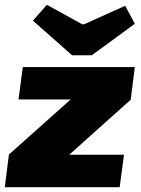

<svg xmlns="http://www.w3.org/2000/svg" viewBox="-30 -779 588 799"><path d="M265 -366 515 -365 257 -134 6 -135ZM486 -135 468 0H-10L7 -135ZM531 -500 514 -365H47L65 -500ZM491 -755 531 -680 352 -549H270L107 -693L165 -759L312 -678H320Z"/></svg>

Font: Exo 2 Black
Style: Italic
Weight: 900
Italic angle: -8°
Designer: Natanael Gama
Foundry: Natanael Gama
Version: Version 2.010